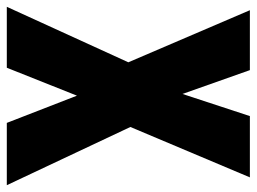

<svg xmlns="http://www.w3.org/2000/svg" viewBox="-117 -639 754 564"><g transform="rotate(90 260.0 -357.0)"><path d="M522 0H339L259 -206L177 0H-2L161 -357L8 -714H184L254 -516L319 -714H499L351 -363Z"/></g></svg>

Font: Noto Sans Malayalam ExtraCondensed Black
Style: Regular
Weight: 900
Width: 2
Designer: Jelle Bosma - Monotype Design Team
Foundry: Monotype Imaging Inc.
Version: Version 2.104; ttfautohint (v1.8.4.7-5d5b)